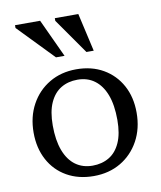

<svg xmlns="http://www.w3.org/2000/svg" viewBox="-79 -744 684 817"><g transform="rotate(-10 263.0 -335.0)"><path d="M263.5 -34.5Q304 -34.5 335 -53Q366 -71.5 383.2 -110Q400.5 -148.5 400.5 -208Q400.5 -273 383.8 -316.8Q367 -360.5 336.2 -383.2Q305.5 -406 262.5 -406Q222 -406 191.2 -387.5Q160.5 -369 143 -330.5Q125.5 -292 125.5 -232Q125.5 -168 142.2 -123.8Q159 -79.5 190 -57Q221 -34.5 263.5 -34.5ZM261 10Q195 10 145 -18.5Q95 -47 67.5 -98.2Q40 -149.5 40 -216Q40 -284.5 69 -337.5Q98 -390.5 148.8 -420.5Q199.5 -450.5 265 -450.5Q331.5 -450.5 381.2 -421.8Q431 -393 458.8 -342.2Q486.5 -291.5 486.5 -224.5Q486.5 -156 457.5 -103Q428.5 -50 377.8 -20Q327 10 261 10ZM226.5 -515.5H189.5L41.5 -668.5V-680.5H150ZM352.5 -515.5H321L213.5 -669V-680.5H315Z"/></g></svg>

Font: Newsreader 16pt 16pt
Style: Regular
Weight: 400
Version: Version 1.003